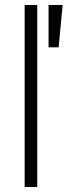

<svg xmlns="http://www.w3.org/2000/svg" viewBox="-20 -743 269 763"><path d="M78 0V-723H128V0ZM173 -555V-723H229L213 -555Z"/></svg>

Font: Archivo SemiExpanded Thin
Style: Regular
Weight: 250
Width: 6
Designer: Hector Gatti
Foundry: Omnibus-Type
Version: Version 2.001